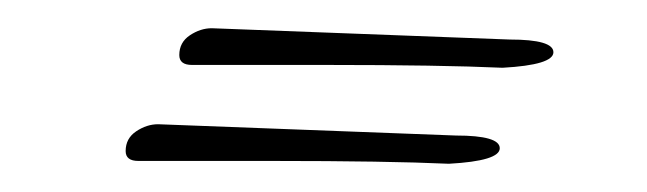

<svg xmlns="http://www.w3.org/2000/svg" viewBox="-20 -297 458 136"><path d="M303 -201Q334 -201 334 -192Q334 -183 298 -181Q254 -183 173 -183H78Q69 -183 69 -190Q69 -199 76.5 -204Q84 -209 92 -209ZM341 -269Q372 -269 372 -260Q372 -251 336 -249Q292 -251 211 -251H116Q107 -251 107 -258Q107 -267 114.5 -272Q122 -277 130 -277Z"/></svg>

Font: Herr Von Muellerhoff
Style: Regular
Weight: 400
Version: Version 1.000